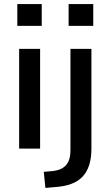

<svg xmlns="http://www.w3.org/2000/svg" viewBox="-20 -730 541 943"><path d="M65 -603V-710H185V-603ZM74 0V-490H177V0ZM317 -603V-710H438V-603ZM203 193 195 114 241 110Q283 105 304.5 81Q326 57 326 9V-490H429V-1Q429 45 418.5 79Q408 113 386.5 136.5Q365 160 330.5 173Q296 186 248 189Z"/></svg>

Font: Nunito Sans 11pt SemiBold
Style: Regular
Weight: 600
Version: Version 3.101;gftools[0.9.27]